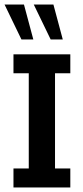

<svg xmlns="http://www.w3.org/2000/svg" viewBox="-24 -821 363 841"><path d="M35 0V-83H102V-500H35V-583H284V-500H217V-83H284V0ZM198 -648 124 -801H210L251 -648ZM70 -648 -4 -801H81L122 -648Z"/></svg>

Font: Rokkitt SemiBold SemiBold
Style: Regular
Weight: 600
Version: Version 3.103